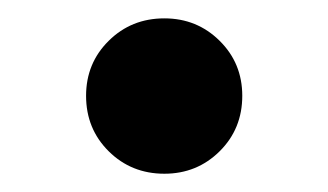

<svg xmlns="http://www.w3.org/2000/svg" viewBox="-20 -178 354 207"><path d="M157.2 9.3Q121.6 9.3 97.2 -14.9Q72.8 -39.1 72.8 -74.7Q72.8 -109.9 97.2 -134Q121.6 -158.2 157.2 -158.2Q192.4 -158.2 216.8 -134Q241.2 -109.9 241.2 -74.7Q241.2 -39.1 216.8 -14.9Q192.4 9.3 157.2 9.3Z"/></svg>

Font: Inter 18pt
Style: Bold
Weight: 700
Designer: Rasmus Andersson
Foundry: rsms
Version: Version 4.001;git-66647c0bb